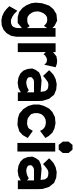

<svg xmlns="http://www.w3.org/2000/svg" viewBox="877 -1748 1120 2915"><g transform="rotate(90 1437.5 -290.0)"><path d="M405.8 -524.4V-572.8H537.1V25.9L522.5 102.5L483.4 169.9L433.1 215.8L368.7 243.2L290.5 250L227.5 238.3L162.1 208L115.7 171.4L73.2 128.4L142.6 7.8L192.4 55.7L232.4 83L268.6 99.1L297.9 105L336.9 101.6L364.3 89.8L383.8 74.2L398.9 39.6L405.8 7.8V-62.5L328.6 1.5H237.3L164.1 -19L100.1 -71.3L59.6 -129.9L29.3 -202.1L19.5 -270L28.8 -368.2L64.9 -476.6L117.7 -539.6L193.8 -586.4L293.9 -596.7L371.6 -557.6ZM339.4 -152.8 376 -179.7 405.8 -139.2V-445.3L373 -396L357.4 -413.1L324.7 -438.5L285.2 -447.3L239.3 -442.9L208 -422.9L179.7 -388.7L158.2 -336.9L152.3 -300.3L157.7 -247.1L174.8 -208.5L198.2 -176.8L229 -152.3L257.8 -143.6H300.8Z M899.9 -597.2 949.2 -592.3 1000.5 -574.2 962.4 -401.9 931.6 -433.6 897 -442.4 864.7 -439.5 820.3 -413.6 803.7 -390.1 770 -425.3V0.5H636.7V-573.7H770V-534.7L835 -586.4Z M1478.5 -476.1 1509.8 -377.9 1512.7 -316.9V-0.5H1380.9V-46.9L1371.6 -40L1312.5 -9.3L1234.9 2.4L1158.2 -9.3L1094.7 -39.6L1051.3 -85L1026.4 -148.4L1019 -220.2L1041.5 -272L1078.1 -322.8L1132.3 -347.2L1200.2 -360.8L1374 -346.2L1364.3 -413.1L1336.4 -449.7L1307.1 -460.4L1263.2 -464.4L1228 -457.5L1192.4 -433.6L1154.3 -403.3L1132.8 -382.8L1045.4 -475.1L1068.8 -500L1115.2 -541.5L1179.7 -574.2L1254.4 -590.3L1339.8 -583L1418 -550.8ZM1335 -158.2 1348.1 -167 1380.9 -140.1V-245.6H1214.8L1188.5 -238.8L1168.5 -224.1L1154.3 -211.9L1149.9 -190.4L1154.3 -162.6L1159.2 -156.7L1169.4 -146.5L1197.8 -133.8L1234.9 -127.9L1271 -133.3L1301.3 -142.1Z M1966.3 -228 2074.7 -150.4 2029.8 -72.8 1974.6 -22.9 1876.5 5.9 1777.3 -1 1706.1 -22.9 1637.7 -81.5 1588.9 -155.3 1566.4 -236.8V-323.7L1588.9 -398.4L1628.9 -476.6L1681.6 -525.9L1758.3 -564L1852.1 -572.3L1931.2 -555.7L1993.7 -524.4L2044.9 -468.8L2074.2 -418.9L1966.3 -337.9L1944.3 -378.9L1916 -404.3L1887.2 -418L1844.7 -426.3L1796.4 -421.9L1758.8 -403.8L1734.9 -384.8L1711.9 -355.5L1698.2 -310.5L1696.3 -256.8L1712.4 -202.1L1735.8 -181.2L1772.9 -153.3L1803.2 -144.5L1862.3 -140.1L1910.2 -154.3L1930.7 -168.9Z M2279.8 6.3H2149.4V-567.9H2279.8ZM2302.2 -682.6 2251.5 -620.6H2178.7L2129.4 -683.6V-770L2178.7 -830.1H2251.5L2302.2 -770Z M2816.4 -476.1 2847.7 -377.9 2850.6 -316.9V-0.5H2718.8V-46.9L2709.5 -40L2650.4 -9.3L2572.8 2.4L2496.1 -9.3L2432.6 -39.6L2389.2 -85L2364.3 -148.4L2356.9 -220.2L2379.4 -272L2416 -322.8L2470.2 -347.2L2538.1 -360.8L2711.9 -346.2L2702.1 -413.1L2674.3 -449.7L2645 -460.4L2601.1 -464.4L2565.9 -457.5L2530.3 -433.6L2492.2 -403.3L2470.7 -382.8L2383.3 -475.1L2406.7 -500L2453.1 -541.5L2517.6 -574.2L2592.3 -590.3L2677.7 -583L2755.9 -550.8ZM2672.9 -158.2 2686 -167 2718.8 -140.1V-245.6H2552.7L2526.4 -238.8L2506.3 -224.1L2492.2 -211.9L2487.8 -190.4L2492.2 -162.6L2497.1 -156.7L2507.3 -146.5L2535.6 -133.8L2572.8 -127.9L2608.9 -133.3L2639.2 -142.1Z"/></g></svg>

Font: Gap Sans
Style: Black
Weight: 400
Designer: Alexandre Liziard and Etienne Ozeray
Foundry: Interstices.io
Version: Version 1.6.1 - December 3. 2014